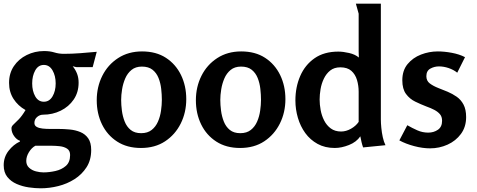

<svg xmlns="http://www.w3.org/2000/svg" viewBox="-20 -788 2577 1038"><path d="M218 -512Q250 -512 274 -504.5Q298 -497 325 -497Q369 -497 414.5 -500.5Q460 -504 503 -508L481 -425H396Q391 -425 384.5 -427Q378 -429 373 -430Q389 -410 397 -388.5Q405 -367 405 -341Q405 -289 378.5 -250Q352 -211 308 -189.5Q264 -168 213 -168Q195 -168 180.5 -155.5Q166 -143 166 -123Q166 -109 178.5 -102Q191 -95 210 -93Q229 -91 248 -91H294Q325 -91 356.5 -88Q388 -85 414.5 -74Q441 -63 457 -40Q473 -17 473 23Q473 77 448 116Q423 155 383 180.5Q343 206 295 218Q247 230 200 230Q170 230 135.5 225Q101 220 70 206.5Q39 193 19.5 168.5Q0 144 0 105Q0 61 26.5 27Q53 -7 88 -23V-27Q71 -32 56.5 -52Q42 -72 42 -95Q42 -105 53 -115Q64 -125 81.5 -143Q99 -161 118 -193Q77 -216 53 -253.5Q29 -291 29 -340Q29 -392 55 -430.5Q81 -469 124.5 -490.5Q168 -512 218 -512ZM217 -437Q187 -437 170.5 -407.5Q154 -378 154 -337Q154 -296 170.5 -267Q187 -238 217 -238Q247 -238 264 -267Q281 -296 281 -337Q281 -378 264 -407.5Q247 -437 217 -437ZM171 0Q151 11 136.5 34.5Q122 58 122 82Q122 105 137.5 119Q153 133 174.5 138.5Q196 144 215 144Q246 144 279.5 136.5Q313 129 336 109Q359 89 359 50Q359 26 342.5 15.5Q326 5 303 2.5Q280 0 262 0Z M742 12Q667 12 613.5 -22.5Q560 -57 531.5 -115.5Q503 -174 503 -246Q503 -318 533 -378Q563 -438 618.5 -474Q674 -510 748 -510Q824 -510 877 -475.5Q930 -441 958.5 -382.5Q987 -324 987 -252Q987 -180 957 -120Q927 -60 872.5 -24Q818 12 742 12ZM743 -68Q778 -68 800 -85.5Q822 -103 834 -130.5Q846 -158 850.5 -189.5Q855 -221 855 -248Q855 -276 851.5 -307.5Q848 -339 837 -366.5Q826 -394 804.5 -411Q783 -428 747 -428Q713 -428 691 -410Q669 -392 657 -364Q645 -336 640 -305Q635 -274 635 -248Q635 -221 639 -190Q643 -159 654 -131Q665 -103 686.5 -85.5Q708 -68 743 -68Z M1278 12Q1203 12 1149.5 -22.5Q1096 -57 1067.5 -115.5Q1039 -174 1039 -246Q1039 -318 1069 -378Q1099 -438 1154.5 -474Q1210 -510 1284 -510Q1360 -510 1413 -475.5Q1466 -441 1494.5 -382.5Q1523 -324 1523 -252Q1523 -180 1493 -120Q1463 -60 1408.5 -24Q1354 12 1278 12ZM1279 -68Q1314 -68 1336 -85.5Q1358 -103 1370 -130.5Q1382 -158 1386.5 -189.5Q1391 -221 1391 -248Q1391 -276 1387.5 -307.5Q1384 -339 1373 -366.5Q1362 -394 1340.5 -411Q1319 -428 1283 -428Q1249 -428 1227 -410Q1205 -392 1193 -364Q1181 -336 1176 -305Q1171 -274 1171 -248Q1171 -221 1175 -190Q1179 -159 1190 -131Q1201 -103 1222.5 -85.5Q1244 -68 1279 -68Z M1809 -509Q1835 -509 1867.5 -501.5Q1900 -494 1920 -477Q1919 -497 1919 -509Q1919 -521 1919 -538V-714L1904 -768H2039V-142Q2039 -123 2041.5 -97Q2044 -71 2049.5 -46Q2055 -21 2064 -3L1943 9Q1938 -5 1934.5 -20Q1931 -35 1928 -51Q1907 -20 1866.5 -4Q1826 12 1790 12Q1737 12 1697 -10Q1657 -32 1630.5 -68.5Q1604 -105 1590.5 -151Q1577 -197 1577 -245Q1577 -317 1603 -377Q1629 -437 1680.5 -473Q1732 -509 1809 -509ZM1820 -424Q1787 -424 1765.5 -407Q1744 -390 1731 -363Q1718 -336 1713 -306Q1708 -276 1708 -250Q1708 -223 1713.5 -193Q1719 -163 1732.5 -136.5Q1746 -110 1768.5 -93.5Q1791 -77 1824 -77Q1851 -77 1877.5 -92Q1904 -107 1919 -129V-292Q1919 -325 1910 -355.5Q1901 -386 1879.5 -405Q1858 -424 1820 -424Z M2347 -510Q2382 -510 2422.5 -502.5Q2463 -495 2494 -479L2452 -395Q2432 -411 2405.5 -420Q2379 -429 2353 -429Q2328 -429 2306.5 -417Q2285 -405 2285 -376Q2285 -351 2303.5 -337Q2322 -323 2350 -312Q2374 -303 2400 -292Q2426 -281 2449 -265Q2472 -249 2486 -222.5Q2500 -196 2500 -155Q2500 -102 2472 -64Q2444 -26 2399.5 -6Q2355 14 2305 14Q2265 14 2219.5 2Q2174 -10 2139 -29L2182 -111Q2208 -96 2236 -83.5Q2264 -71 2295 -71Q2325 -71 2347.5 -86.5Q2370 -102 2370 -135Q2370 -157 2358.5 -170.5Q2347 -184 2328 -194Q2309 -204 2286 -212Q2255 -224 2225 -238.5Q2195 -253 2175 -280Q2155 -307 2155 -354Q2155 -407 2183.5 -441.5Q2212 -476 2256 -493Q2300 -510 2347 -510Z"/></svg>

Font: Rosario Light
Style: Bold
Weight: 700
Version: Version 1.101; ttfautohint (v1.8.1.43-b0c9)